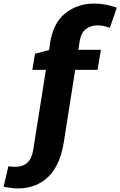

<svg xmlns="http://www.w3.org/2000/svg" viewBox="-151 -811 674 1075"><path d="M-49 244Q-74 244 -95 240.5Q-116 237 -131 235L-104 120Q-96 121 -86 122Q-76 123 -66 123Q-24 123 1.5 100.5Q27 78 35 28L106 -420H30L45 -510L124 -531L129 -569Q147 -683 215 -737Q283 -791 377 -791Q439 -791 503 -768L464 -655Q429 -669 394 -669Q359 -669 331 -649Q303 -629 295 -580L288 -532H414L395 -420H270L206 -13Q193 64 167 113.5Q141 163 105.5 191.5Q70 220 30 232Q-10 244 -49 244Z"/></svg>

Font: Bitter ExtraBold
Style: Italic
Weight: 800
Italic angle: -9°
Designer: Sol Matas, and Bitter project Authors
Foundry: Sol Matas
Version: Version 2.001